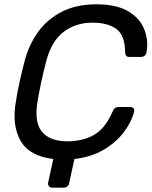

<svg xmlns="http://www.w3.org/2000/svg" viewBox="-20 -730 705 890"><path d="M222 140Q212 140 207 133.5Q202 127 203 117L227 7Q116 -6 75 -78Q34 -150 54 -261Q60 -302 70.5 -349Q81 -396 92 -439Q112 -520 156 -581Q200 -642 267.5 -676Q335 -710 427 -710Q520 -710 574.5 -677.5Q629 -645 649 -593.5Q669 -542 659 -487Q658 -478 650.5 -472Q643 -466 634 -466H579Q560 -466 560 -489Q559 -567 519 -596Q479 -625 409 -625Q329 -625 272 -580Q215 -535 191 -434Q170 -352 155 -266Q137 -165 174 -120Q211 -75 292 -75Q362 -75 414.5 -104Q467 -133 501 -211Q506 -224 513 -229Q520 -234 530 -234H584Q593 -234 598.5 -228.5Q604 -223 602 -214Q589 -163 553 -116Q517 -69 460 -35.5Q403 -2 325 7L301 117Q298 140 273 140Z"/></svg>

Font: Lubike
Style: Italic
Weight: 400
Italic angle: -12°
Foundry: Honoka55
Version: Version 1.000;July 22, 2022;FontCreator 14.0.0.2862 64-bit